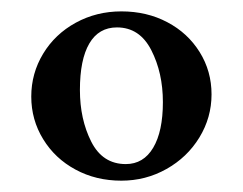

<svg xmlns="http://www.w3.org/2000/svg" viewBox="-20 -567 429 339"><path d="M35.2 -396.5Q35.2 -437.5 56.2 -472.2Q77.1 -506.8 113.8 -526.9Q150.4 -546.9 194.3 -546.9Q239.3 -546.9 275.4 -527.8Q311.5 -508.8 332.5 -475.1Q353.5 -441.4 353.5 -400.4Q353.5 -359.4 332 -324.2Q310.5 -289.1 273.9 -268.6Q237.3 -248 194.3 -248Q149.4 -248 113.3 -267.6Q77.1 -287.1 56.2 -321.3Q35.2 -355.5 35.2 -396.5ZM267.6 -386.7Q267.6 -438.5 247.1 -478.5Q226.6 -518.6 186.5 -518.6Q154.3 -518.6 137.7 -490.2Q121.1 -461.9 121.1 -408.2Q121.1 -356.4 141.1 -316.9Q161.1 -277.3 202.1 -277.3Q233.4 -277.3 250.5 -306.2Q267.6 -335 267.6 -386.7Z"/></svg>

Font: Comprehension Dark
Style: Regular
Weight: 700
Designer: Alfredo Marco Pradil
Foundry: Alfredo Marco Pradil
Version: 1.0